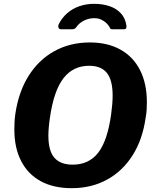

<svg xmlns="http://www.w3.org/2000/svg" viewBox="-20 -974 814 1004"><path d="M355 10Q260 10 193 -26.5Q126 -63 90.5 -132Q55 -201 55 -297Q55 -315 56 -335.5Q57 -356 60 -377Q77 -494 130 -578Q183 -662 265 -707Q347 -752 450 -752Q543 -752 610 -714.5Q677 -677 712.5 -607Q748 -537 748 -440Q748 -422 747 -402Q746 -382 742 -361Q726 -245 673.5 -162Q621 -79 539.5 -34.5Q458 10 355 10ZM360 -113Q445 -113 493.5 -175.5Q542 -238 561 -375Q565 -404 567 -428.5Q569 -453 569 -474Q569 -555 539 -592.5Q509 -630 446 -630Q362 -630 311.5 -564.5Q261 -499 241 -358Q237 -331 235 -307.5Q233 -284 233 -264Q233 -185 264.5 -149Q296 -113 360 -113ZM298 -821Q289 -821 286 -829.5Q283 -838 287 -847Q304 -881 331.5 -905Q359 -929 395 -941.5Q431 -954 472 -954Q516 -954 552 -942Q588 -930 611.5 -905Q635 -880 641 -841Q642 -833 640 -827Q638 -821 627 -821H566Q558 -821 555.5 -827Q553 -833 547 -841Q540 -851 529 -859.5Q518 -868 504.5 -873.5Q491 -879 473 -879Q445 -879 419.5 -866.5Q394 -854 379 -832Q374 -825 368.5 -823Q363 -821 358 -821Z"/></svg>

Font: Libre Franklin
Style: Bold Italic
Weight: 700
Italic angle: -8°
Designer: Pablo Impallari, Rodrigo Fuenzalida, Nhung Nguyen
Foundry: Impallari Type
Version: Version 3.000